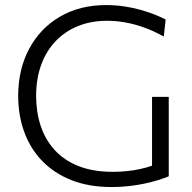

<svg xmlns="http://www.w3.org/2000/svg" viewBox="-20 -746 774 776"><path d="M432 10Q339 10 268.5 -18Q198 -46 150 -96Q102 -146 77.8 -213.2Q53.5 -280.5 53.5 -358.5Q53.5 -465.5 97.8 -548.5Q142 -631.5 222 -678.5Q302 -725.5 409 -725.5Q446.5 -725.5 481.8 -720.2Q517 -715 548 -706.2Q579 -697.5 605 -687.2Q631 -677 649.5 -667L642 -598.5Q601 -621 562 -635Q523 -649 485.8 -655.5Q448.5 -662 412.5 -662Q349 -662 296.8 -641.2Q244.5 -620.5 206 -580.8Q167.5 -541 146.8 -484.8Q126 -428.5 126 -358Q126 -293.5 144.2 -238Q162.5 -182.5 200.2 -140.5Q238 -98.5 296.8 -75Q355.5 -51.5 436 -51.5Q463.5 -51.5 491.5 -54.2Q519.5 -57 547.2 -63Q575 -69 601.8 -78.8Q628.5 -88.5 653.5 -102L662 -33.5Q644.5 -26 619.5 -18.2Q594.5 -10.5 564.2 -4Q534 2.5 500.5 6.2Q467 10 432 10ZM594.5 -32.5Q594.5 -85 594.5 -123.8Q594.5 -162.5 594.5 -201.5Q594.5 -247.5 594.5 -283Q594.5 -318.5 594.5 -354.5H662Q662 -318.5 662 -283Q662 -247.5 662 -201.5Q662 -162.5 662 -124Q662 -85.5 662 -33.5Z"/></svg>

Font: Commissioner Thin Light
Style: Regular
Weight: 300
Version: Version 1.000